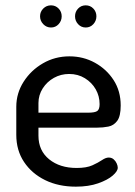

<svg xmlns="http://www.w3.org/2000/svg" viewBox="-20 -691 505 719"><path d="M264 8Q199 8 149 -16.5Q99 -41 70 -84.5Q41 -128 41 -186V-291Q41 -342 68.5 -385Q96 -428 141 -454Q186 -480 240 -480Q292 -480 335.5 -456Q379 -432 405.5 -391Q432 -350 432 -296Q432 -256 419 -238.5Q406 -221 386 -217Q366 -213 344 -213H124V-183Q124 -127 164 -94.5Q204 -62 267 -62Q304 -62 326 -72Q348 -82 362 -91.5Q376 -101 387 -101Q398 -101 405.5 -94.5Q413 -88 417 -79Q421 -70 421 -63Q421 -50 402 -33.5Q383 -17 347.5 -4.5Q312 8 264 8ZM124 -269H309Q336 -269 344.5 -275.5Q353 -282 353 -301Q353 -331 338.5 -356.5Q324 -382 298 -398Q272 -414 239 -414Q208 -414 182 -399.5Q156 -385 140 -360Q124 -335 124 -305ZM301 -588Q284 -588 272.5 -600.5Q261 -613 261 -630Q261 -647 272.5 -659Q284 -671 301 -671Q318 -671 329.5 -659Q341 -647 341 -630Q341 -613 329.5 -600.5Q318 -588 301 -588ZM171 -588Q154 -588 142 -600.5Q130 -613 130 -630Q130 -647 142 -659Q154 -671 171 -671Q188 -671 199.5 -659Q211 -647 211 -630Q211 -613 199.5 -600.5Q188 -588 171 -588Z"/></svg>

Font: Dosis ExtraLight Medium
Style: Regular
Weight: 500
Version: Version 3.001; ttfautohint (v1.8.2)